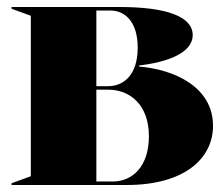

<svg xmlns="http://www.w3.org/2000/svg" viewBox="-20 -528 638 548"><path d="M13 0H342C507 0 588 -76 588 -169C588 -280 477 -330 377 -338V-341C453 -350 530 -375 530 -428C530 -480 457 -508 322 -508H13V-503L68 -483V-25L13 -5ZM255 -10V-272H289C352 -272 405 -228 405 -139C405 -54 359 -10 302 -10ZM255 -282V-498H295C335 -498 373 -468 373 -392C373 -315 334 -282 288 -282Z"/></svg>

Font: Nyght Serif Dark
Style: Regular
Weight: 800
Designer: Maksym Kobuzan
Version: Version 0.410;Glyphs 3.1.2 (3151)